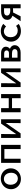

<svg xmlns="http://www.w3.org/2000/svg" viewBox="2030 -2546 524 4623"><g transform="rotate(-90 2291.5 -235.0)"><path d="M293 7Q222 7 166.5 -25Q111 -57 79 -110.5Q47 -164 47 -230Q47 -298 80 -354Q113 -410 171 -443.5Q229 -477 302 -477Q373 -477 429 -445.5Q485 -414 517 -360Q549 -306 549 -238Q549 -166 514.5 -111Q480 -56 422 -24.5Q364 7 293 7ZM303 -67Q345 -67 376 -87Q407 -107 425 -143Q443 -179 443 -228Q443 -281 423.5 -320Q404 -359 370.5 -381Q337 -403 293 -403Q253 -403 221.5 -383Q190 -363 172 -326.5Q154 -290 154 -240Q154 -189 173.5 -149.5Q193 -110 226.5 -88.5Q260 -67 303 -67Z M1014 0V-470H1114V0ZM681 0V-470H781V0ZM714 -391V-470H1081V-391Z M1333 0V-48L1626 -470H1684V-420L1391 0ZM1282 0V-470H1376L1371 0ZM1638 0 1643 -470H1731V0Z M2238 0V-470H2338V0ZM1899 0V-470H1999V0ZM1932 -207V-286H2305V-207Z M2557 0V-48L2850 -470H2908V-420L2615 0ZM2506 0V-470H2600L2595 0ZM2862 0 2867 -470H2955V0Z M3123 0V-470H3328Q3394 -470 3436 -438Q3478 -406 3478 -355Q3478 -319 3456 -287.5Q3434 -256 3397 -235.5Q3360 -215 3314 -215L3332 -274Q3386 -274 3427.5 -257.5Q3469 -241 3492 -211.5Q3515 -182 3515 -142Q3515 -101 3492.5 -68.5Q3470 -36 3429.5 -18Q3389 0 3332 0ZM3214 -75H3335Q3377 -75 3398.5 -93.5Q3420 -112 3420 -142Q3420 -172 3394 -190Q3368 -208 3308 -208H3191V-281H3326Q3354 -281 3371.5 -296.5Q3389 -312 3389 -338Q3389 -359 3372.5 -377.5Q3356 -396 3316 -396H3214Z M3856 7Q3779 7 3721.5 -25Q3664 -57 3632 -111Q3600 -165 3600 -230Q3600 -299 3633.5 -355Q3667 -411 3724.5 -444Q3782 -477 3857 -477Q3906 -477 3949.5 -461.5Q3993 -446 4028 -418L3964 -350Q3942 -375 3911.5 -389Q3881 -403 3847 -403Q3807 -403 3775 -383Q3743 -363 3725 -326.5Q3707 -290 3707 -239Q3707 -189 3726 -151Q3745 -113 3781.5 -91.5Q3818 -70 3868 -70Q3903 -70 3931 -80.5Q3959 -91 3978 -111L4026 -46Q3993 -21 3949.5 -7Q3906 7 3856 7Z M4404 0V-399H4317Q4275 -399 4251.5 -380Q4228 -361 4228 -328Q4228 -291 4259.5 -270Q4291 -249 4344 -249Q4369 -249 4395 -251.5Q4421 -254 4446 -259V-190Q4416 -185 4386.5 -183Q4357 -181 4328 -181Q4266 -181 4220 -197.5Q4174 -214 4149 -244Q4124 -274 4124 -316Q4124 -367 4149 -401Q4174 -435 4220.5 -452.5Q4267 -470 4333 -470H4499V0ZM4093 0 4243 -224 4309 -194 4210 0Z"/></g></svg>

Font: Ysabeau SC SemiBold
Style: Regular
Weight: 600
Designer: Christian Thalmann (Catharsis Fonts)
Version: Version 2.001;gftools[0.9.30]; featfreeze: smcp